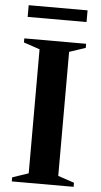

<svg xmlns="http://www.w3.org/2000/svg" viewBox="-58 -880 481 916"><g transform="rotate(5 182.5 -422.0)"><path d="M330.5 -19.5V0H34.5V-19.5L111.5 -45.5V-639.5L34.5 -665.5V-685H330.5V-665.5L253 -639.5V-45.5ZM41.5 -788.5V-844.5H323.5V-788.5Z"/></g></svg>

Font: Newsreader 36pt SemiBold
Style: Regular
Weight: 600
Designer: Hugues Gentile
Foundry: Production Type
Version: Version 1.003